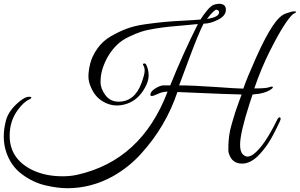

<svg xmlns="http://www.w3.org/2000/svg" viewBox="-27 -823 1584 1014"><path d="M1537 -760Q1537 -757 1524 -750.5Q1511 -744 1479.5 -698Q1448 -652 1400 -557Q1352 -462 1316 -356Q1377 -356 1393.5 -362Q1410 -368 1413.5 -364Q1417 -360 1404 -351Q1371 -328 1307 -324Q1306 -322 1291 -276Q1241 -121 1241 -59Q1241 -24 1253.5 -10Q1266 4 1280 4Q1294 4 1311 -8Q1368 -50 1436 -189Q1444 -206 1451.5 -203Q1459 -200 1451 -182Q1414 -103 1389.5 -66Q1365 -29 1334 2Q1293 41 1252 41Q1206 41 1188 3Q1179 -15 1179 -30Q1179 -45 1179.5 -61.5Q1180 -78 1183 -104.5Q1186 -131 1197.5 -170.5Q1209 -210 1215.5 -230.5Q1222 -251 1235 -286Q1248 -321 1249 -324Q1206 -324 910 -337Q849 -155 718 -11Q654 60 569 108Q455 171 329 171Q276 171 211 155.5Q146 140 88 96.5Q30 53 5.5 -21Q-19 -95 4 -185Q16 -231 57.5 -271Q99 -311 126 -312Q136 -312 138 -309.5Q140 -307 136.5 -303.5Q133 -300 128 -298Q98 -285 66 -241Q24 -183 24 -106Q24 14 140 73Q210 108 304 108Q345 108 381 100Q720 24 858 -339Q832 -339 807.5 -327.5Q783 -316 775.5 -316Q768 -316 767 -322Q767 -339 791 -354.5Q815 -370 833 -372H872Q936 -532 1018 -696Q992 -693 944 -689Q896 -685 866 -682Q836 -679 792 -672Q748 -665 719 -655.5Q690 -646 654.5 -629Q619 -612 595 -590Q538 -536 514 -458Q504 -426 504 -390Q504 -354 530 -320Q556 -286 599 -286Q684 -286 720 -384Q737 -430 737 -448.5Q737 -467 730.5 -476.5Q724 -486 734 -488Q741 -489 746 -480Q758 -454 758 -424Q758 -394 738 -359Q704 -297 646 -276Q618 -266 590 -266Q562 -266 534 -278Q481 -301 456 -356Q440 -389 440 -419Q440 -449 449.5 -487.5Q459 -526 487 -566Q515 -606 557 -630.5Q599 -655 641 -671Q683 -687 740.5 -695Q798 -703 840.5 -707Q883 -711 943 -714Q1003 -717 1032 -720Q1043 -739 1065.5 -766.5Q1088 -794 1104 -798.5Q1120 -803 1129 -803Q1166 -803 1166 -771.5Q1166 -740 1125 -719Q1084 -698 1048 -698Q1021 -646 971.5 -512.5Q922 -379 919 -372Q994 -372 1112.5 -363.5Q1231 -355 1258 -355Q1278 -413 1326.5 -521Q1375 -629 1412 -684.5Q1449 -740 1481.5 -751.5Q1514 -763 1525.5 -763Q1537 -763 1537 -760ZM1116 -772Q1104 -772 1066 -723Q1131 -733 1130 -758Q1129 -769 1119 -771Q1118 -772 1116 -772Z"/></svg>

Font: Great Vibes
Style: Regular
Weight: 400
Designer: Robert E. Leuschke
Foundry: Robert E. Leuschke
Version: Version 1.001